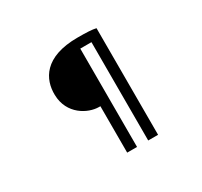

<svg xmlns="http://www.w3.org/2000/svg" viewBox="-165 -988 1331 1265"><g transform="rotate(-30 500.0 -356.0)"><path d="M453 -299H463V54H538V-694H623V54H698V-757C669 -764 626 -766 559 -766C303 -766 237 -632 240 -513C243 -365 370 -299 453 -299Z"/></g></svg>

Font: Bithumb Trading Sans Medium
Style: Regular
Weight: 500
Designer: Ham Hyungwon
Foundry: Bithumb
Version: Version 1.200;FEAKit 1.0